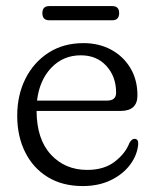

<svg xmlns="http://www.w3.org/2000/svg" viewBox="-20 -600 508 630"><path d="M431 -287Q431 -236 375.5 -236H100Q100.5 -143 147 -92.8Q193.5 -42.5 266 -42.5Q321.5 -42.5 356.5 -69.5Q391.5 -96.5 404.5 -130.5Q412 -144.5 421.5 -144.5Q434.5 -144 433.5 -127Q430.5 -91.5 407.2 -60Q384 -28.5 344 -9Q304 10.5 251.5 10.5Q185 10.5 137 -18.8Q89 -48 62.8 -100.2Q36.5 -152.5 36.5 -220Q36.5 -288 63.5 -341.8Q90.5 -395.5 139.2 -427Q188 -458.5 254 -458.5Q305 -458.5 345 -436.8Q385 -415 408 -376.5Q431 -338 431 -287ZM245 -418.5Q187.5 -418.5 148.5 -377.8Q109.5 -337 101.5 -270H332Q361 -270 361 -296Q361 -348.5 329.2 -383.5Q297.5 -418.5 245 -418.5ZM119 -557Q119 -580 141.5 -580H348.5Q371 -580 371 -557Q371 -533.5 348.5 -533.5H141.5Q119 -533.5 119 -557Z"/></svg>

Font: Fraunces 72pt S100 Light
Style: Regular
Weight: 300
Version: Version 1.000; ttfautohint (v1.8.3)